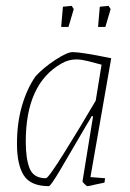

<svg xmlns="http://www.w3.org/2000/svg" viewBox="-20 -627 445 656"><path d="M289 -22 339 -18 337 -3Q330 -2 322.5 0Q315 2 308 3Q284 9 279 9Q276 9 268.5 1.5Q261 -6 262 -8L298 -230H293Q286 -216 278 -204Q221 -106 187 -48.5Q153 9 147 9Q85 9 61.5 -27.5Q38 -64 38 -136Q38 -208 55.5 -267Q73 -326 102 -367Q130 -397 170 -423Q210 -449 228 -449Q258 -449 360 -428ZM307 -283 327 -406Q302 -413 279.5 -418.5Q257 -424 241 -424Q214 -424 190 -410Q68 -341 68 -143Q68 -84 81.5 -51Q95 -18 137 -18Q145 -18 200 -106Q255 -194 307 -283ZM195 -604 225 -607 232 -596 214 -535H189ZM321 -604 351 -607 358 -596 340 -535H315Z"/></svg>

Font: Grenze Thin
Style: Italic
Weight: 250
Italic angle: -10°
Designer: Renata Polastri
Foundry: Omnibus-Type
Version: Version 1.002; ttfautohint (v1.8)